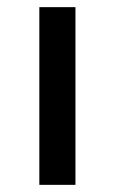

<svg xmlns="http://www.w3.org/2000/svg" viewBox="-20 -517 321 537"><path d="M90 0V-497H191V0Z"/></svg>

Font: Nunito Sans 12pt ExtraLight 7pt Medium
Style: Regular
Weight: 500
Version: Version 3.101;gftools[0.9.27]